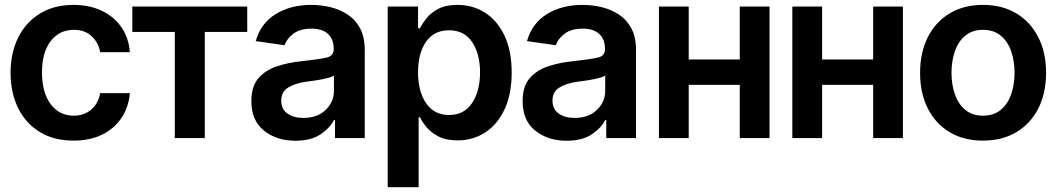

<svg xmlns="http://www.w3.org/2000/svg" viewBox="-20 -573 4386 797"><path d="M285.2 10.7Q203.6 10.7 145 -25.1Q86.4 -61 55.2 -124.5Q23.9 -188 23.9 -270.5Q23.9 -354 55.7 -417.5Q87.4 -481 146 -516.8Q204.6 -552.7 284.2 -552.7Q351.1 -552.7 402.3 -528.3Q453.6 -503.9 484.1 -459.7Q514.6 -415.5 519 -356.4H396Q388.7 -396 360.6 -422.6Q332.5 -449.2 286.1 -449.2Q226.6 -449.2 190.4 -402.3Q154.3 -355.5 154.3 -272.5Q154.3 -189 190.2 -140.9Q226.1 -92.8 286.1 -92.8Q328.6 -92.8 358.2 -117.7Q387.7 -142.6 396 -186.5H519Q514.2 -128.4 484.6 -84Q455.1 -39.6 404.3 -14.4Q353.5 10.7 285.2 10.7Z M529.3 -440.4V-545.9H1006.3V-440.4H830.1V0H705.6V-440.4Z M1206.5 11.2Q1127.9 11.2 1075.7 -30.8Q1023.4 -72.8 1023.4 -153.3Q1023.4 -214.8 1053.2 -248.8Q1083 -282.7 1130.4 -298.1Q1177.7 -313.5 1230.5 -318.8Q1302.7 -326.7 1334 -333.5Q1365.2 -340.3 1365.2 -368.2V-370.6Q1365.2 -410.2 1341.6 -432.1Q1317.9 -454.1 1273.4 -454.1Q1226.1 -454.1 1198.5 -433.6Q1170.9 -413.1 1161.1 -385.3L1041.5 -402.3Q1062.5 -476.6 1124.5 -514.6Q1186.5 -552.7 1272.5 -552.7Q1311.5 -552.7 1350.8 -543.5Q1390.1 -534.2 1422.6 -512.9Q1455.1 -491.7 1474.6 -455.6Q1494.1 -419.4 1494.1 -365.2V0H1370.6V-75.2H1366.7Q1349.1 -41 1309.8 -14.9Q1270.5 11.2 1206.5 11.2ZM1239.3 -83.5Q1297.9 -83.5 1332 -116.9Q1366.2 -150.4 1366.2 -195.8V-259.8Q1357.9 -253.4 1335.9 -248Q1314 -242.7 1289.6 -239Q1265.1 -235.4 1248 -233.4Q1205.1 -227.1 1176.3 -209.7Q1147.5 -192.4 1147.5 -155.3Q1147.5 -119.6 1173.3 -101.6Q1199.2 -83.5 1239.3 -83.5Z M1589.4 204.1V-545.9H1715.3V-455.6H1723.1Q1732.9 -475.1 1751 -497.8Q1769 -520.5 1800 -536.6Q1831.1 -552.7 1879.4 -552.7Q1942.4 -552.7 1993.2 -520.5Q2043.9 -488.3 2074 -425.5Q2104 -362.8 2104 -272Q2104 -182.1 2074.5 -119.1Q2044.9 -56.2 1994.1 -23.2Q1943.4 9.8 1878.9 9.8Q1832.5 9.8 1801.5 -5.9Q1770.5 -21.5 1751.7 -43.9Q1732.9 -66.4 1723.1 -86.4H1717.8V204.1ZM1843.8 -95.7Q1907.2 -95.7 1939.9 -145.8Q1972.7 -195.8 1972.7 -272.5Q1972.7 -348.6 1940.2 -397.9Q1907.7 -447.3 1843.8 -447.3Q1781.7 -447.3 1748.5 -399.7Q1715.3 -352.1 1715.3 -272.5Q1715.3 -193.4 1748.8 -144.5Q1782.2 -95.7 1843.8 -95.7Z M2332.5 11.2Q2253.9 11.2 2201.7 -30.8Q2149.4 -72.8 2149.4 -153.3Q2149.4 -214.8 2179.2 -248.8Q2209 -282.7 2256.3 -298.1Q2303.7 -313.5 2356.4 -318.8Q2428.7 -326.7 2460 -333.5Q2491.2 -340.3 2491.2 -368.2V-370.6Q2491.2 -410.2 2467.5 -432.1Q2443.8 -454.1 2399.4 -454.1Q2352.1 -454.1 2324.5 -433.6Q2296.9 -413.1 2287.1 -385.3L2167.5 -402.3Q2188.5 -476.6 2250.5 -514.6Q2312.5 -552.7 2398.4 -552.7Q2437.5 -552.7 2476.8 -543.5Q2516.1 -534.2 2548.6 -512.9Q2581.1 -491.7 2600.6 -455.6Q2620.1 -419.4 2620.1 -365.2V0H2496.6V-75.2H2492.7Q2475.1 -41 2435.8 -14.9Q2396.5 11.2 2332.5 11.2ZM2365.2 -83.5Q2423.8 -83.5 2458 -116.9Q2492.2 -150.4 2492.2 -195.8V-259.8Q2483.9 -253.4 2461.9 -248Q2439.9 -242.7 2415.5 -239Q2391.1 -235.4 2374 -233.4Q2331.1 -227.1 2302.2 -209.7Q2273.4 -192.4 2273.4 -155.3Q2273.4 -119.6 2299.3 -101.6Q2325.2 -83.5 2365.2 -83.5Z M2838.9 -545.9V-326.2H3050.8V-545.9H3174.3V0H3050.8V-220.7H2838.9V0H2715.3V-545.9Z M3392.6 -545.9V-326.2H3604.5V-545.9H3728V0H3604.5V-220.7H3392.6V0H3269V-545.9Z M4060.5 10.7Q3980.5 10.7 3921.9 -24.4Q3863.3 -59.6 3831.3 -122.8Q3799.3 -186 3799.3 -270.5Q3799.3 -355 3831.3 -418.5Q3863.3 -481.9 3921.9 -517.3Q3980.5 -552.7 4060.5 -552.7Q4140.1 -552.7 4199 -517.3Q4257.8 -481.9 4290 -418.5Q4322.3 -355 4322.3 -270.5Q4322.3 -186 4290 -122.8Q4257.8 -59.6 4199 -24.4Q4140.1 10.7 4060.5 10.7ZM4060.5 -92.8Q4104.5 -92.8 4133.5 -116.5Q4162.6 -140.1 4177 -180.7Q4191.4 -221.2 4191.4 -270.5Q4191.4 -320.8 4177 -361.3Q4162.6 -401.9 4133.5 -425.5Q4104.5 -449.2 4060.5 -449.2Q4016.6 -449.2 3987.5 -425.5Q3958.5 -401.9 3944.1 -361.3Q3929.7 -320.8 3929.7 -270.5Q3929.7 -221.2 3944.1 -180.7Q3958.5 -140.1 3987.5 -116.5Q4016.6 -92.8 4060.5 -92.8Z"/></svg>

Font: Inter Tight SemiBold
Style: Regular
Weight: 600
Designer: Rasmus Andersson
Foundry: rsms
Version: Version 3.004; ttfautohint (v1.8.4.7-5d5b)